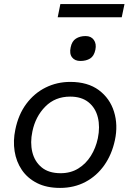

<svg xmlns="http://www.w3.org/2000/svg" viewBox="-20 -909 638 940"><path d="M274 11Q208 11 161.2 -12.8Q114.5 -36.5 87 -77Q59.5 -117.5 51.5 -168.8Q43.5 -220 55 -274.5Q70 -348.5 109 -400.8Q148 -453 203.5 -480.5Q259 -508 324 -508Q409.5 -508 463.8 -467.8Q518 -427.5 538.2 -362.2Q558.5 -297 542.5 -222.5Q527.5 -152.5 490.5 -100Q453.5 -47.5 398.2 -18.2Q343 11 274 11ZM277 -61Q326 -61 363.2 -84Q400.5 -107 424.8 -145.8Q449 -184.5 459 -232Q470.5 -288 459 -334.5Q447.5 -381 413.2 -408.5Q379 -436 323.5 -436Q250 -436 201.8 -387.2Q153.5 -338.5 138.5 -265Q127 -211 138.2 -164.5Q149.5 -118 184 -89.5Q218.5 -61 277 -61ZM373.5 -610.5Q346.5 -610.5 332.8 -628.2Q319 -646 326 -677.5Q332 -707.5 351.8 -720Q371.5 -732.5 399 -732.5Q426 -732.5 439.5 -713.5Q453 -694.5 447 -665.5Q440.5 -634.5 421.2 -622.5Q402 -610.5 373.5 -610.5ZM262.5 -824.5 275.5 -889H589.5L576 -824.5Z"/></svg>

Font: Commissioner
Style: Italic
Weight: 400
Italic angle: -12°
Designer: Kostas Bartsokas
Foundry: Kostas Bartsokas
Version: Version 1.000; ttfautohint (v1.8.3)